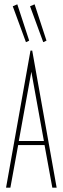

<svg xmlns="http://www.w3.org/2000/svg" viewBox="-20 -868 290 888"><path d="M222 0 186 -197H64L28 0H8L121 -634H129L242 0ZM125 -536 67 -216H183ZM100 -673 39 -839 60 -848 115 -680ZM180 -673 119 -839 140 -848 195 -680Z"/></svg>

Font: Inconsolata UltraCondensed ExtraLight
Style: Regular
Weight: 200
Width: 1
Monospace: yes
Designer: Raph Levien, Cyreal, Brenton Simpson
Foundry: Raph Levien, Cyreal, Google
Version: Version 3.100; ttfautohint (v1.8.4.7-5d5b)